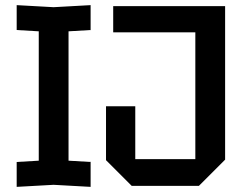

<svg xmlns="http://www.w3.org/2000/svg" viewBox="-20 -724 952 748"><path d="M45 4V-93L131 -98V-602L45 -607V-704L189 -696L333 -704V-607L247 -602V-98L333 -93V4L189 -4ZM393 -100V-310H507V-104H741V-598H421V-700H857V-102L755 0H493Z"/></svg>

Font: Tektur Medium
Style: Regular
Weight: 500
Designer: Adam Jagosz
Foundry: Adam Jagosz
Version: Version 1.005;gftools[0.9.30]